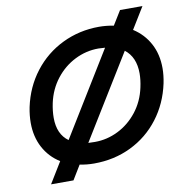

<svg xmlns="http://www.w3.org/2000/svg" viewBox="-92 -872 1006 1046"><g transform="rotate(-10 410.5 -349.0)"><path d="M177 -30Q119 -66 87 -126Q55 -186 55 -263Q55 -304 64 -349Q87 -457 151 -540Q215 -623 309 -668.5Q403 -714 512 -714Q551 -714 593 -706L641 -784H765L692 -665Q750 -628 782 -568.5Q814 -509 814 -432Q814 -393 805 -349Q782 -241 719 -158.5Q656 -76 562.5 -30.5Q469 15 357 15Q316 15 278 7L230 86H106ZM525 -596Q501 -598 488 -598Q420 -598 358 -567Q296 -536 252 -479.5Q208 -423 192 -349Q183 -306 183 -268Q183 -177 242 -135ZM677 -349Q686 -390 686 -426Q686 -516 628 -561L345 -101Q356 -100 382 -100Q449 -100 510.5 -130.5Q572 -161 616.5 -217.5Q661 -274 677 -349Z"/></g></svg>

Font: Prompt Medium
Style: Italic
Weight: 500
Italic angle: -12°
Designer: Katatrad Team
Foundry: CadsonDemak
Version: Version 1.001